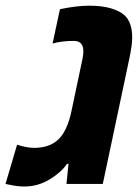

<svg xmlns="http://www.w3.org/2000/svg" viewBox="-73 -660 498 689"><path d="M142.1 -627Q202.1 -639.6 247.6 -639.6Q293 -639.6 325 -630.1Q356.9 -620.6 374 -605Q401.4 -579.6 401.4 -524.9Q401.4 -497.6 390.6 -447.3L295.9 0H165.5L172.9 -72.3H167.5Q147.9 -42.5 105.7 -16.6Q63.5 9.3 14.2 9.3Q-11.2 9.3 -42 2.4L-53.2 0L-11.7 -140.6Q23.4 -129.4 49.8 -129.4Q104.5 -129.4 136.2 -159.4Q168 -189.5 183.1 -259.8L222.7 -447.3Q226.1 -463.4 226.1 -475.6Q226.1 -513.2 192.4 -513.2Q148.9 -513.2 115.7 -503.9Z"/></svg>

Font: Open Sans Hebrew Condensed Extra Bold
Style: Italic
Weight: 800
Width: 3
Italic angle: -12°
Foundry: Ascender Corporation, Yanek Iontef
Version: Version 2.001;PS 002.001;hotconv 1.0.70;makeotf.lib2.5.58329